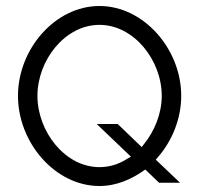

<svg xmlns="http://www.w3.org/2000/svg" viewBox="-20 -610 669 641"><path d="M40 -290C40 -134 164 11 312 11C370 11 420 -12 465 -44L511 0H581L500 -77L507 -85C555 -140 585 -214 585 -290C585 -446 460 -590 312 -590C164 -590 40 -446 40 -290ZM105 -290C105 -409 197 -527 312 -527C427 -527 520 -409 520 -290C520 -231 496 -172 460 -128L453 -119L373 -196H303L417 -87L405 -80C377 -62 346 -52 312 -52C197 -52 105 -171 105 -290Z"/></svg>

Font: Charger Sport
Style: ExLit
Weight: 200
Designer: Jasper
Foundry: Cannot Into Space Fonts
Version: Version 1.1